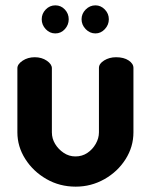

<svg xmlns="http://www.w3.org/2000/svg" viewBox="-20 -689 564 718"><path d="M263 9Q203 9 153.5 -19.5Q104 -48 74.5 -94.5Q45 -141 45 -194V-434Q45 -449 64.5 -462Q84 -475 110 -475Q136 -475 155 -462Q174 -449 174 -434V-194Q174 -171 186 -151Q198 -131 218 -117.5Q238 -104 262 -104Q287 -104 306.5 -117Q326 -130 338 -151Q350 -172 350 -194V-435Q350 -451 369.5 -463Q389 -475 414 -475Q443 -475 461 -463Q479 -451 479 -435V-194Q479 -140 449.5 -93.5Q420 -47 370.5 -19Q321 9 263 9ZM337 -564Q316 -564 300.5 -580Q285 -596 285 -617Q285 -638 300.5 -653.5Q316 -669 337 -669Q357 -669 372 -653.5Q387 -638 387 -617Q387 -596 372 -580Q357 -564 337 -564ZM187 -564Q166 -564 151 -580Q136 -596 136 -617Q136 -638 151 -653.5Q166 -669 187 -669Q208 -669 222.5 -653.5Q237 -638 237 -617Q237 -596 222.5 -580Q208 -564 187 -564Z"/></svg>

Font: Dosis ExtraLight
Style: Bold
Weight: 700
Version: Version 3.001; ttfautohint (v1.8.2)